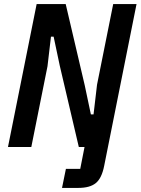

<svg xmlns="http://www.w3.org/2000/svg" viewBox="-20 -718 687 938"><path d="M19 0 159 -698H301L394 -301L424 -159H437L454 -304L533 -698H647L489 92Q477 153 448 176.5Q419 200 363 200H283L302 107H372L393 0H365L272 -397L242 -539H229L212 -394L133 0Z"/></svg>

Font: IBM Plex Sans Condensed SemiBold
Style: Italic
Weight: 600
Width: 3
Italic angle: -11°
Designer: Mike Abbink, Paul van der Laan, Pieter van Rosmalen
Foundry: Bold Monday
Version: Version 1.3